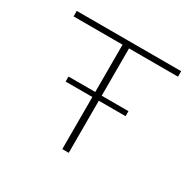

<svg xmlns="http://www.w3.org/2000/svg" viewBox="-110 -578 705 696"><g transform="rotate(30 242.5 -230.0)"><path d="M256 -437V-239H368V-218H256V0H229V-218H117V-239H229V-437H24V-460H461V-437Z"/></g></svg>

Font: Ysabeau SC Extralight
Style: Regular
Weight: 200
Designer: Christian Thalmann (Catharsis Fonts)
Version: Version 0.003